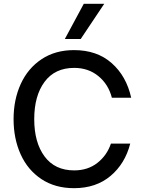

<svg xmlns="http://www.w3.org/2000/svg" viewBox="-20 -977 748 1004"><path d="M51 -354Q51 -456 88.5 -538Q126 -620 197.5 -667.5Q269 -715 367 -715Q487 -715 564 -647Q641 -579 666 -466H565Q547 -536 494.5 -579Q442 -622 368 -622Q267 -622 213 -549Q159 -476 159 -354Q159 -232 213 -159Q267 -86 368 -86Q439 -86 489 -125Q539 -164 560 -226H661Q634 -121 558 -57Q482 7 367 7Q268 7 196.5 -40.5Q125 -88 88 -170Q51 -252 51 -354ZM319 -773 418 -957H525L402 -773Z"/></svg>

Font: Be Vietnam Medium
Style: Regular
Weight: 500
Designer: Gabriel Lam
Foundry: TypeRant
Version: Version 4.000